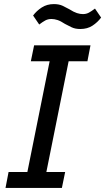

<svg xmlns="http://www.w3.org/2000/svg" viewBox="-20 -920 515 940"><path d="M7 0 22 -78H114L223 -620H131L147 -698H423L408 -620H316L207 -78H299L283 0ZM373 -778Q348 -778 330.5 -786.5Q313 -795 298 -803Q277 -817 261.5 -822Q246 -827 232 -827Q215 -827 202 -820Q189 -813 172 -800L142 -844Q159 -867 184.5 -883.5Q210 -900 244 -900Q269 -900 287 -891.5Q305 -883 319 -875Q341 -861 356.5 -856Q372 -851 386 -851Q402 -851 415 -858Q428 -865 445 -878L475 -834Q458 -811 433 -794.5Q408 -778 373 -778Z"/></svg>

Font: IBM Plex Sans Text
Style: Italic
Weight: 450
Italic angle: -11°
Designer: Mike Abbink, Paul van der Laan, Pieter van Rosmalen
Foundry: Bold Monday
Version: Version 3.005